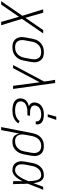

<svg xmlns="http://www.w3.org/2000/svg" viewBox="1124 -1966 1010 3381"><g transform="rotate(90 1629.5 -275.0)"><path d="M383 210H324L234 -103L18 210H-41L216 -164L103 -530H162L252 -217L468 -530H527L270 -156Z M769 12Q739 12 710 6Q681 0 658 -15.5Q635 -31 619.5 -54.5Q604 -78 597 -106Q590 -134 591.5 -164Q593 -194 599 -225L622 -345Q627 -371 636.5 -397Q646 -423 662.5 -447Q679 -471 702 -490Q725 -509 750.5 -521Q776 -533 803 -537.5Q830 -542 857 -542Q887 -542 916.5 -536Q946 -530 969 -514.5Q992 -499 1007.5 -475.5Q1023 -452 1030 -424Q1037 -396 1035.5 -366Q1034 -336 1028 -305L1005 -185Q1000 -159 990.5 -133Q981 -107 964 -83Q947 -59 924.5 -40Q902 -21 876 -9Q850 3 823 7.5Q796 12 769 12ZM771 -35Q792 -35 813 -39Q834 -43 854.5 -53Q875 -63 892 -78.5Q909 -94 921.5 -113Q934 -132 942 -153Q950 -174 954 -194L977 -314Q981 -337 982.5 -359.5Q984 -382 979.5 -403Q975 -424 965 -442Q955 -460 938.5 -472.5Q922 -485 900.5 -490Q879 -495 856 -495Q835 -495 813.5 -491Q792 -487 772 -477Q752 -467 735 -451.5Q718 -436 705 -417Q692 -398 684.5 -377Q677 -356 673 -336L650 -216Q645 -193 644 -170.5Q643 -148 647 -127Q651 -106 661 -88Q671 -70 688 -57.5Q705 -45 726.5 -40Q748 -35 771 -35Z M1084 0 1374 -547 1361 -642Q1357 -667 1353 -691.5Q1349 -716 1344 -740H1400L1505 0H1450L1387 -468L1139 0Z M1882 12Q1854 12 1827.5 9Q1801 6 1775.5 -1.5Q1750 -9 1728.5 -23Q1707 -37 1692 -57.5Q1677 -78 1672.5 -104.5Q1668 -131 1674 -158Q1678 -181 1690 -202.5Q1702 -224 1721.5 -239Q1741 -254 1763.5 -263.5Q1786 -273 1809 -279Q1791 -286 1776.5 -298.5Q1762 -311 1753.5 -327.5Q1745 -344 1743.5 -364.5Q1742 -385 1746 -405Q1750 -427 1760.5 -447.5Q1771 -468 1787.5 -484.5Q1804 -501 1824.5 -512.5Q1845 -524 1866.5 -530.5Q1888 -537 1910 -539.5Q1932 -542 1953 -542Q1976 -542 1998 -539.5Q2020 -537 2041 -531Q2062 -525 2080.5 -514Q2099 -503 2111 -486.5Q2123 -470 2127.5 -448.5Q2132 -427 2127 -404L2126 -399H2074L2075 -402Q2078 -418 2074.5 -432.5Q2071 -447 2062 -458Q2053 -469 2040.5 -476.5Q2028 -484 2013.5 -488Q1999 -492 1984 -493.5Q1969 -495 1954 -495Q1938 -495 1921.5 -493Q1905 -491 1889 -486.5Q1873 -482 1857.5 -474.5Q1842 -467 1829 -455Q1816 -443 1808 -427.5Q1800 -412 1797 -396Q1794 -380 1796.5 -364.5Q1799 -349 1807.5 -337.5Q1816 -326 1829 -318.5Q1842 -311 1857.5 -306.5Q1873 -302 1888.5 -300.5Q1904 -299 1920 -299H1978L1969 -252H1911Q1893 -252 1874.5 -250.5Q1856 -249 1837.5 -245Q1819 -241 1800.5 -234Q1782 -227 1765.5 -215.5Q1749 -204 1739 -186.5Q1729 -169 1725 -151Q1721 -131 1725.5 -112.5Q1730 -94 1741.5 -80Q1753 -66 1769.5 -57.5Q1786 -49 1804.5 -44Q1823 -39 1842.5 -37Q1862 -35 1882 -35Q1907 -35 1932.5 -38.5Q1958 -42 1983 -51Q2008 -60 2031.5 -76.5Q2055 -93 2069 -115L2112 -94Q2094 -65 2066.5 -43.5Q2039 -22 2008 -9.5Q1977 3 1945 7.5Q1913 12 1882 12ZM1951 -610 1992 -760H2050L1998 -610Z M2176 210 2284 -345Q2289 -370 2298 -395.5Q2307 -421 2322 -444.5Q2337 -468 2358 -487.5Q2379 -507 2404 -519.5Q2429 -532 2455.5 -537Q2482 -542 2508 -542Q2538 -542 2567.5 -536Q2597 -530 2620 -514.5Q2643 -499 2658.5 -475.5Q2674 -452 2680.5 -424Q2687 -396 2685.5 -366Q2684 -336 2678 -305L2655 -185Q2650 -160 2641 -135Q2632 -110 2617 -86.5Q2602 -63 2581.5 -43.5Q2561 -24 2537 -11.5Q2513 1 2486.5 6.5Q2460 12 2434 12Q2406 12 2380 5Q2354 -2 2335.5 -19Q2317 -36 2306 -60Q2295 -84 2291 -110L2229 210ZM2426 -35Q2446 -35 2467 -39.5Q2488 -44 2507.5 -54Q2527 -64 2544 -80Q2561 -96 2573.5 -114.5Q2586 -133 2593 -153.5Q2600 -174 2604 -194L2627 -314Q2631 -337 2632.5 -359.5Q2634 -382 2630 -402.5Q2626 -423 2615.5 -441.5Q2605 -460 2589 -472Q2573 -484 2551.5 -489.5Q2530 -495 2508 -495Q2488 -495 2467 -490.5Q2446 -486 2426.5 -475.5Q2407 -465 2391 -449Q2375 -433 2364 -414.5Q2353 -396 2346 -376Q2339 -356 2335 -336L2313 -222Q2309 -199 2307 -176.5Q2305 -154 2308.5 -133Q2312 -112 2320.5 -92.5Q2329 -73 2345 -59.5Q2361 -46 2382 -40.5Q2403 -35 2426 -35Z M2938 12Q2908 12 2881 5Q2854 -2 2833.5 -18.5Q2813 -35 2800 -59Q2787 -83 2782 -110Q2777 -137 2779 -166Q2781 -195 2787 -225L2810 -345Q2815 -370 2823.5 -395Q2832 -420 2846 -443Q2860 -466 2880.5 -486Q2901 -506 2925 -519Q2949 -532 2975 -537Q3001 -542 3026 -542Q3049 -542 3069 -534.5Q3089 -527 3104 -513Q3119 -499 3129 -481Q3139 -463 3145.5 -443Q3152 -423 3156.5 -402.5Q3161 -382 3164 -360Q3180 -403 3196 -445.5Q3212 -488 3228 -530H3281Q3265 -492 3249.5 -453.5Q3234 -415 3219 -376V-374Q3207 -346 3196 -317.5Q3185 -289 3173 -261Q3175 -235 3175.5 -209.5Q3176 -184 3177 -158L3176 -157Q3177 -117 3178 -78Q3179 -39 3181 0H3128Q3128 -41 3128.5 -82.5Q3129 -124 3129 -166Q3119 -145 3107.5 -125Q3096 -105 3083.5 -86Q3071 -67 3055.5 -49.5Q3040 -32 3021.5 -18Q3003 -4 2981 4Q2959 12 2938 12ZM2938 -35Q2963 -35 2986.5 -49.5Q3010 -64 3028 -84Q3046 -104 3060 -127Q3074 -150 3086 -173.5Q3098 -197 3108.5 -221Q3119 -245 3129 -270Q3128 -293 3126.5 -316.5Q3125 -340 3122 -362.5Q3119 -385 3113.5 -407.5Q3108 -430 3098 -449.5Q3088 -469 3069 -482Q3050 -495 3026 -495Q3007 -495 2986.5 -490.5Q2966 -486 2947.5 -474.5Q2929 -463 2914 -447Q2899 -431 2888.5 -413Q2878 -395 2871.5 -375Q2865 -355 2861 -336L2838 -216Q2834 -194 2832 -173Q2830 -152 2832 -131.5Q2834 -111 2842 -93Q2850 -75 2863.5 -61Q2877 -47 2897 -41Q2917 -35 2938 -35Z"/></g></svg>

Font: Lode Dark
Style: Italic
Weight: 400
Italic angle: -11°
Monospace: yes
Designer: Belleve Invis
Foundry: Belleve Invis
Version: Version 29.2.0; ttfautohint (v1.8.3)